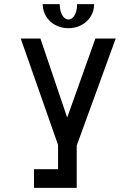

<svg xmlns="http://www.w3.org/2000/svg" viewBox="-20 -706 658 926"><path d="M440 -520 304 -139 175 -520H80L260 -7V110H144V200H350V-4L538 -520ZM186 -686C186 -620 240 -570 310 -570C380 -570 434 -620 434 -686H352C352 -644 335 -612 310 -612C286 -612 268 -644 268 -686Z"/></svg>

Font: Grotesk 02 Mince
Style: Bold
Weight: 400
Designer: Frank Adebiaye, contributions by Jérémy Landes, Ariel Martín Pérez
Foundry: Velvetyne Type Foundry
Version: Version 3.000;Glyphs 3.1.2 (3150)